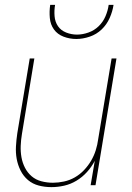

<svg xmlns="http://www.w3.org/2000/svg" viewBox="-20 -760 540 788"><path d="M191 8Q164 8 139 1.5Q114 -5 95 -21Q76 -37 64.5 -60Q53 -83 48.5 -108Q44 -133 45.5 -159.5Q47 -186 51 -213L102 -520H121L70 -210Q66 -186 65 -162Q64 -138 68 -115Q72 -92 82.5 -71.5Q93 -51 110 -36.5Q127 -22 150 -16Q173 -10 197 -10Q219 -10 242.5 -15Q266 -20 287 -32Q308 -44 325 -62Q342 -80 354 -100.5Q366 -121 373 -143.5Q380 -166 383 -189L438 -520H458L372 0H352L369 -100Q356 -75 337 -54Q318 -33 294 -18.5Q270 -4 243.5 2Q217 8 191 8ZM293 -600Q266 -600 241 -609.5Q216 -619 201.5 -639Q187 -659 184.5 -686Q182 -713 186 -740H206Q202 -717 204 -693.5Q206 -670 218 -652.5Q230 -635 251.5 -626.5Q273 -618 296 -618Q319 -618 343 -626.5Q367 -635 385 -652.5Q403 -670 413 -693.5Q423 -717 426 -740H446Q442 -713 430 -686Q418 -659 397 -639Q376 -619 348 -609.5Q320 -600 293 -600Z"/></svg>

Font: Iosevka SS04 Thin Oblique
Style: Regular
Weight: 100
Italic angle: -9°
Monospace: yes
Designer: Belleve Invis
Foundry: Belleve Invis
Version: Version 19.0.0; ttfautohint (v1.8.4)